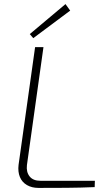

<svg xmlns="http://www.w3.org/2000/svg" viewBox="-20 -921 543 941"><path d="M193 -690 112 -112Q108 -78 125 -56.5Q142 -35 178 -35H445L444 -4Q375 -1 305.5 -0.5Q236 0 169 0Q136 0 112 -14Q88 -28 77.5 -53.5Q67 -79 71 -113L152 -690ZM301 -901 324 -869 143 -734 126 -754Z"/></svg>

Font: Exo 2 ExtraLight
Style: Italic
Weight: 250
Italic angle: -8°
Designer: Natanael Gama
Foundry: Natanael Gama
Version: Version 2.010